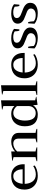

<svg xmlns="http://www.w3.org/2000/svg" viewBox="1473 -2219 756 3742"><g transform="rotate(-90 1851.0 -348.0)"><path d="M521 -245H139Q141 -151 187 -89.5Q233 -28 322 -28Q363 -28 408 -41.5Q453 -55 486 -79L497 -50Q466 -25 413 -7.5Q360 10 297 10Q215 10 154 -22Q93 -54 60 -112.5Q27 -171 27 -248Q27 -372 96.5 -439.5Q166 -507 289 -507Q367 -507 419 -475Q471 -443 496 -389.5Q521 -336 521 -270ZM423 -285Q423 -327 410 -369Q397 -411 367.5 -439Q338 -467 290 -467Q222 -467 184.5 -415.5Q147 -364 140 -285Z M1211 -13V0H947V-13Q987 -28 1021 -33V-359Q1021 -417 994 -442Q967 -467 922 -467Q885 -467 844 -448Q803 -429 770 -391V-33Q811 -26 850 -13V0H580V-13Q621 -27 659 -33V-462Q618 -470 590 -480V-489L770 -507V-433Q804 -466 854 -486.5Q904 -507 960 -507Q1037 -507 1084.5 -469.5Q1132 -432 1132 -366V-33Q1182 -25 1211 -13Z M1261 -242Q1261 -364 1325 -435.5Q1389 -507 1501 -507Q1546 -507 1584 -494Q1622 -481 1655 -445V-661Q1614 -669 1587 -679V-688L1766 -706V-41Q1808 -33 1835 -24V-16L1679 6Q1674 -27 1670 -83Q1643 -37 1595.5 -13.5Q1548 10 1486 10Q1379 10 1320 -51.5Q1261 -113 1261 -242ZM1655 -171V-396Q1596 -467 1523 -467Q1445 -467 1408.5 -400Q1372 -333 1372 -241Q1372 -140 1407 -85Q1442 -30 1517 -30Q1577 -30 1616 -69.5Q1655 -109 1655 -171Z M1870 -13Q1899 -23 1949 -33V-661Q1908 -669 1880 -679V-688L2060 -706V-33Q2104 -26 2140 -13V0H1870Z M2690 -245H2308Q2310 -151 2356 -89.5Q2402 -28 2491 -28Q2532 -28 2577 -41.5Q2622 -55 2655 -79L2666 -50Q2635 -25 2582 -7.5Q2529 10 2466 10Q2384 10 2323 -22Q2262 -54 2229 -112.5Q2196 -171 2196 -248Q2196 -372 2265.5 -439.5Q2335 -507 2458 -507Q2536 -507 2588 -475Q2640 -443 2665 -389.5Q2690 -336 2690 -270ZM2592 -285Q2592 -327 2579 -369Q2566 -411 2536.5 -439Q2507 -467 2459 -467Q2391 -467 2353.5 -415.5Q2316 -364 2309 -285Z M2778 -53 2786 -177H2811Q2817 -162 2821 -128Q2825 -94 2826 -68Q2869 -30 2946 -30Q3006 -30 3040.5 -56Q3075 -82 3075 -127Q3075 -152 3058.5 -169.5Q3042 -187 3017 -198.5Q2992 -210 2949 -225Q2894 -245 2860.5 -262Q2827 -279 2803.5 -308.5Q2780 -338 2780 -383Q2780 -444 2835.5 -475.5Q2891 -507 2975 -507Q3095 -507 3159 -453L3150 -349H3124Q3118 -364 3114.5 -389.5Q3111 -415 3111 -439Q3068 -468 2998 -468Q2949 -468 2919 -451Q2889 -434 2889 -397Q2889 -371 2906 -353Q2923 -335 2947 -323.5Q2971 -312 3016 -295Q3070 -276 3104 -258.5Q3138 -241 3162 -211Q3186 -181 3186 -135Q3186 -64 3129.5 -27Q3073 10 2986 10Q2918 10 2864 -7Q2810 -24 2778 -53Z M3259 -53 3267 -177H3292Q3298 -162 3302 -128Q3306 -94 3307 -68Q3350 -30 3427 -30Q3487 -30 3521.5 -56Q3556 -82 3556 -127Q3556 -152 3539.5 -169.5Q3523 -187 3498 -198.5Q3473 -210 3430 -225Q3375 -245 3341.5 -262Q3308 -279 3284.5 -308.5Q3261 -338 3261 -383Q3261 -444 3316.5 -475.5Q3372 -507 3456 -507Q3576 -507 3640 -453L3631 -349H3605Q3599 -364 3595.5 -389.5Q3592 -415 3592 -439Q3549 -468 3479 -468Q3430 -468 3400 -451Q3370 -434 3370 -397Q3370 -371 3387 -353Q3404 -335 3428 -323.5Q3452 -312 3497 -295Q3551 -276 3585 -258.5Q3619 -241 3643 -211Q3667 -181 3667 -135Q3667 -64 3610.5 -27Q3554 10 3467 10Q3399 10 3345 -7Q3291 -24 3259 -53Z"/></g></svg>

Font: Trirong Medium
Style: Regular
Weight: 500
Designer: Katatrad Team
Foundry: CadsonDemak
Version: Version 1.001